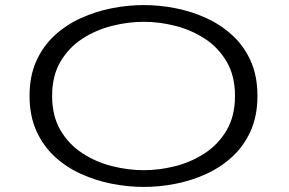

<svg xmlns="http://www.w3.org/2000/svg" viewBox="-20 -726 1140 757"><path d="M547 11Q484.5 11 420.8 -1.5Q357 -14 298.8 -40.5Q240.5 -67 195 -109.2Q149.5 -151.5 123 -210.8Q96.5 -270 96.5 -348Q96.5 -426 123 -485Q149.5 -544 195 -586Q240.5 -628 298.8 -654.5Q357 -681 420.8 -693.5Q484.5 -706 547 -706Q609 -706 672.5 -693.5Q736 -681 793.8 -654.5Q851.5 -628 897 -586Q942.5 -544 968.8 -485Q995 -426 995 -348Q995 -270 968.8 -210.8Q942.5 -151.5 897 -109.2Q851.5 -67 793.8 -40.5Q736 -14 672.5 -1.5Q609 11 547 11ZM547 -55Q609 -55 672.2 -71.2Q735.5 -87.5 788.5 -122.5Q841.5 -157.5 874 -213.2Q906.5 -269 906.5 -348Q906.5 -426.5 874 -482.2Q841.5 -538 788.5 -572.8Q735.5 -607.5 672.2 -623.8Q609 -640 547 -640Q484.5 -640 420.8 -623.8Q357 -607.5 303.8 -572.8Q250.5 -538 218 -482.2Q185.5 -426.5 185.5 -348Q185.5 -269 218 -213.2Q250.5 -157.5 303.8 -122.5Q357 -87.5 420.8 -71.2Q484.5 -55 547 -55Z"/></svg>

Font: Trispace Expanded Light
Style: Regular
Weight: 300
Width: 7
Designer: Tyler Finck
Foundry: Etcetera Type Company
Version: Version 1.210; ttfautohint (v1.8.3)